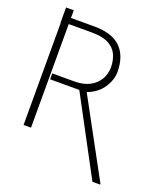

<svg xmlns="http://www.w3.org/2000/svg" viewBox="-166 -875 1014 1170"><g transform="rotate(20 340.5 -289.5)"><path d="M58.2 -661.9V-761.4H108V-711.6H258.5Q375.4 -711.6 431.1 -656.8Q486.9 -601.9 487.2 -498.6Q486.9 -446.7 452.6 -395.4Q418.3 -344.1 352.6 -320L622.2 176.1V181.8H572.4L305.8 -316.8H116.5V-355.1H258.5Q319.6 -355.1 359.7 -377Q399.9 -398.8 419.9 -434.3Q440 -469.8 440.3 -511.4Q440 -558.9 422.6 -595.2Q405.2 -631.4 365.4 -651.6Q325.6 -671.9 258.5 -671.9H108V0H59.7V-661.9Z"/></g></svg>

Font: Inter UI Thin
Style: Regular
Weight: 100
Designer: Rasmus Andersson
Foundry: rsms
Version: 3.2;8d6f07862